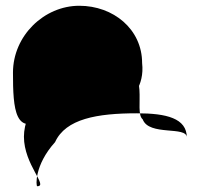

<svg xmlns="http://www.w3.org/2000/svg" viewBox="-20 -740 693 666"><path d="M25 -488C25 -362 31 -257 145 -338C300 -376 271 -482 245 -482C147 -482 63 -354 63 -266C63 -168 149 -94 109 -94C105 -94 98 -166 171 -247C208 -328 317 -347 455 -347C557 -347 628 -330 628 -263C628 -304 497 -267 475 -326C441 -354 509 -510 384 -510C329 -510 313 -465 313 -408C351 -352 397 -333 452 -365C479 -418 457 -471 419 -494C386 -480 437 -389 407 -389C435 -389 482 -443 473 -521C473 -639 373 -720 255 -720C133 -720 25 -616 25 -488Z"/></svg>

Font: Recovery
Style: Regular
Weight: 400
Version: Version 0.27